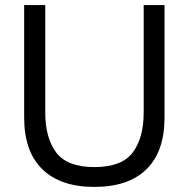

<svg xmlns="http://www.w3.org/2000/svg" viewBox="-20 -724 742 755"><path d="M627 -262Q627 -128 556 -58.5Q485 11 351 11Q218 11 146.5 -58.5Q75 -128 75 -262V-704H158V-281Q158 -182 201 -124.5Q244 -67 351 -67Q459 -67 502 -124.5Q545 -182 545 -281V-704H627Z"/></svg>

Font: CBA Beacon Sans
Style: Regular
Weight: 400
Designer: Wei Huang
Foundry: Wei Huang
Version: Version 1.002